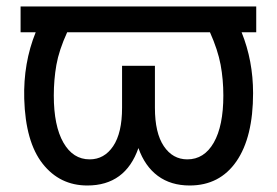

<svg xmlns="http://www.w3.org/2000/svg" viewBox="-20 -566 860 596"><path d="M775.4 -545.9V-465.8H730Q765.6 -377.4 765.6 -276.9Q765.6 -140.1 713.9 -65.2Q662.1 9.8 568.8 9.8Q510.3 9.8 470 -20Q429.7 -49.8 409.7 -106.4Q369.1 9.8 251 9.8Q165.5 9.8 112.3 -57.9Q59.1 -125.5 55.2 -259.3Q52.2 -370.6 90.8 -465.8H43.9V-545.9ZM188.5 -465.8Q163.1 -410.2 155 -364.3Q147 -318.4 147 -269.5Q147 -175.3 176.8 -123.3Q206.5 -71.3 258.3 -71.3Q303.7 -71.3 331.3 -112.3Q358.9 -153.3 358.9 -231.4V-361.8H460.9V-231.4Q460.9 -153.3 488.5 -112.3Q516.1 -71.3 561.5 -71.3Q613.8 -71.3 643.6 -123.3Q673.3 -175.3 673.3 -269.5Q673.3 -319.3 664.8 -365.2Q656.2 -411.1 631.8 -465.8Z"/></svg>

Font: Inter-Regular
Style: Regular
Weight: 400
Designer: Rasmus Andersson
Foundry: rsms
Version: Version 4.000;git-a52131595